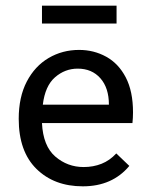

<svg xmlns="http://www.w3.org/2000/svg" viewBox="-20 -647 540 677"><path d="M272 10Q171 10 108.5 -51.5Q46 -113 46 -228Q46 -305 74.5 -359.5Q103 -414 151.5 -442.5Q200 -471 259 -471Q311 -471 354.5 -447Q398 -423 423.5 -374Q449 -325 449 -251Q449 -242 448.5 -231.5Q448 -221 447 -213H128Q132 -132 175 -95Q218 -58 275 -58Q309 -58 338 -69.5Q367 -81 390 -106L436 -62Q376 10 272 10ZM131 -278H364Q364 -337 334 -371Q304 -405 254 -405Q209 -405 174 -374.5Q139 -344 131 -278ZM128 -564V-627H391V-564Z"/></svg>

Font: Inconsolata Medium
Style: Regular
Weight: 500
Monospace: yes
Designer: Raph Levien, Cyreal, Brenton Simpson
Foundry: Raph Levien, Cyreal, Google
Version: Version 3.001; ttfautohint (v1.8.2.53-6de2)